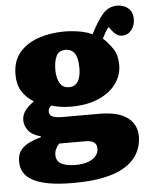

<svg xmlns="http://www.w3.org/2000/svg" viewBox="-58 -684 761 962"><g transform="rotate(-5 322.5 -203.0)"><path d="M271 230Q202 230 152.5 221.5Q103 213 71.5 196.5Q40 180 25 156Q10 132 10 100Q10 64 27 42.5Q44 21 72 8Q100 -5 130 -13V-17Q85 -29 67 -53.5Q49 -78 49 -104Q49 -130 63.5 -151Q78 -172 108 -193V-196Q72 -218 51 -252Q30 -286 30 -335Q30 -404 66 -446.5Q102 -489 162 -509.5Q222 -530 293 -530Q309 -530 333 -528Q357 -526 383 -520.5Q409 -515 433 -504Q463 -565 493 -600.5Q523 -636 567 -636Q586 -636 604 -628.5Q622 -621 633.5 -604.5Q645 -588 645 -561Q645 -531 627 -507.5Q609 -484 579 -484Q563 -484 550.5 -493.5Q538 -503 528 -516L516 -533Q506 -523 498 -508Q490 -493 482 -478Q510 -452 531 -420.5Q552 -389 552 -339Q552 -288 521.5 -245.5Q491 -203 433 -177.5Q375 -152 294 -152Q263 -152 239.5 -156Q216 -160 195 -166Q188 -160 184 -153.5Q180 -147 180 -138Q180 -123 189 -116Q198 -109 213 -106.5Q228 -104 247 -104H432Q525 -104 572 -69.5Q619 -35 619 27Q619 50 611.5 77Q604 104 584 131Q564 158 526 180.5Q488 203 425.5 216.5Q363 230 271 230ZM291 141Q328 141 354 131.5Q380 122 393.5 105.5Q407 89 407 69Q407 48 393 37.5Q379 27 351 27H218Q208 38 201 52Q194 66 194 82Q194 113 219 127Q244 141 291 141ZM292 -250Q321 -250 336.5 -273Q352 -296 352 -341Q352 -393 336 -415.5Q320 -438 290 -438Q256 -438 243.5 -410.5Q231 -383 231 -343Q231 -301 246 -275.5Q261 -250 292 -250Z"/></g></svg>

Font: Literata 18pt ExtraBold
Style: Regular
Weight: 800
Designer: Latin by Veronika Burian and Jose Scaglione. Greek by Irene Vlachou. Cyrillic by Vera Evstafieva.
Foundry: TypeTogether
Version: Version 3.103;gftools[0.9.29]